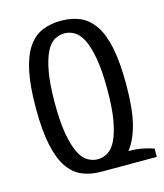

<svg xmlns="http://www.w3.org/2000/svg" viewBox="-108 -792 757 884"><g transform="rotate(-15 270.0 -350.0)"><path d="M49.8 -350.1Q49.8 -455.1 64.5 -524.7Q79.1 -594.2 106.9 -635Q134.8 -675.8 174.6 -692.9Q214.4 -710 265.1 -710Q315.9 -710 355.5 -692.9Q395 -675.8 423.1 -635Q451.2 -594.2 465.6 -524.7Q480 -455.1 480 -350.1Q480 -232.9 461.9 -162.4Q443.8 -91.8 410.2 -49.8Q448.2 -49.8 477.5 -43.9Q506.8 -38.1 529.8 -29.8V9.8H265.1Q214.4 9.8 174.6 -7.1Q134.8 -23.9 106.9 -64.9Q79.1 -106 64.5 -175.5Q49.8 -245.1 49.8 -350.1ZM140.1 -350.1Q140.1 -260.3 150.6 -202.1Q161.1 -144 178 -110.1Q194.8 -76.2 218 -63Q241.2 -49.8 265.1 -49.8Q289.1 -49.8 312 -63Q335 -76.2 352.1 -110.1Q369.1 -144 379.6 -201.9Q390.1 -259.8 390.1 -350.1Q390.1 -439.9 379.6 -498Q369.1 -556.2 352.1 -590.1Q335 -624 312 -637Q289.1 -649.9 265.1 -649.9Q241.2 -649.9 218 -637Q194.8 -624 178 -590.1Q161.1 -556.2 150.6 -498Q140.1 -439.9 140.1 -350.1Z"/></g></svg>

Font: 
Style: .
Weight: 400
Designer: Jovanny Lemonad
Foundry: Jovanny Lemonad
Version: Version 1.002